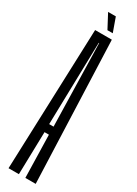

<svg xmlns="http://www.w3.org/2000/svg" viewBox="-209 -782 570 796"><g transform="rotate(30 76.0 -384.0)"><path d="M9.5 0H59L64 -204H85L90 0H139.5L114 -675.5H34ZM64 -242.5 73.5 -637H75.5L85 -242.5ZM78.5 -700.5H104L80 -767.5H43Z"/></g></svg>

Font: Anybody UltraCondensed Light
Style: Regular
Weight: 300
Width: 1
Version: Version 1.113;gftools[0.9.25]